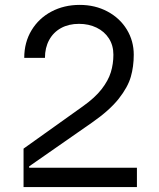

<svg xmlns="http://www.w3.org/2000/svg" viewBox="-20 -757 645 777"><path d="M75.3 0V-155.5L315.3 -326.7Q364 -361.2 391.2 -396.1Q418.3 -431.1 428.6 -464.8Q438.9 -498.6 438.9 -535.5Q438.9 -573.2 420.8 -601.4Q402.7 -629.6 370.9 -645.1Q339.1 -660.5 299.7 -660.5Q258.2 -660.5 227.1 -643.5Q196 -626.4 179 -595.2Q161.9 -563.9 161.9 -522.7H78.1Q78.1 -585.6 107.6 -634.4Q137.1 -683.2 188.2 -710.2Q239.3 -737.2 302.6 -737.2Q365.1 -737.2 415.1 -710.4Q465.2 -683.6 493.3 -637.4Q521.3 -591.3 521.3 -535.5Q521.3 -487.9 509.4 -446.2Q497.5 -404.5 460.6 -357.6Q423.7 -310.7 353 -261.4L98 -83.8V-78.1H534.1V0Z"/></svg>

Font: Riot Sans
Style: Regular
Weight: 400
Designer: Rasmus Andersson
Foundry: rsms
Version: Version 4.001